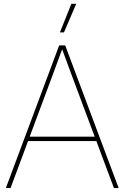

<svg xmlns="http://www.w3.org/2000/svg" viewBox="-20 -959 635 979"><path d="M281.7 -727.5H312.5L585 0H561L350.1 -563.5Q330.6 -616.7 321 -642.3Q311.5 -668 292.5 -719.7H301.3Q272.5 -641.6 243.7 -563.5L33.7 0H9.8ZM117.7 -262.2H477.1V-239.7H117.7ZM343.8 -939.5H368.7L306.2 -793.9H285.6Z"/></svg>

Font: Intratopia Thin
Style: Regular
Weight: 100
Designer: Rasmus Andersson
Foundry: rsms
Version: Version 3.000;Glyphs 3.2.3 (3260)